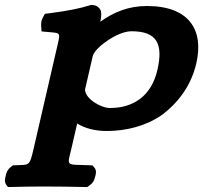

<svg xmlns="http://www.w3.org/2000/svg" viewBox="-45 -514 813 768"><path d="M480.7 -389C582.8 -389 608.8 -338.8 584.4 -233.4C560.8 -131.2 489.6 -82 395 -82C357.5 -82 295.4 -119.4 295.1 -155.9L326.1 -290.1C328.9 -302.1 343.3 -318.7 358.7 -331.7C396.7 -363.8 445.2 -389 480.7 -389ZM358.6 -469.5C357 -476.6 346.4 -494 323.2 -494H317.9L312.6 -492.3C278.1 -481.4 229.5 -470.7 151.2 -460.8L134.4 -458.7L126.6 -444.2C117.4 -427.3 119.4 -412.2 120.1 -403.3L121.3 -388.3L137.9 -386.8C194.8 -381.5 197.4 -386.8 186.6 -340L89.4 81C72.6 153.7 72 144.3 15.9 147L6.2 147.5L-2.2 154.3C-17.9 167.1 -20 180.4 -22.2 189.7C-24.5 199.4 -29.1 213.5 -18.9 226.7L-13.1 234.2L-2.4 234C40 233 74.8 232 128.3 232C192.3 232 243.3 233 291.9 234L304 234.2L314.3 226.7C330.4 214.9 332.6 203 335.1 194.5C338 184 343.8 168.4 331 154.3L324.8 147.5L313.9 147C215.4 143.2 223.7 153.5 240.4 81L263.7 -19.9C293.6 -1.4 333.2 10 381.7 10C458 10 535.6 -8.8 600.5 -52.7C669.4 -103.6 720.1 -173.4 740.3 -260.9C771.1 -394.1 711.6 -490 542.6 -490C469.2 -490 409.5 -465.5 356.4 -427C358.9 -441.8 361.6 -457.2 358.6 -469.5Z"/></svg>

Font: Linux Libertine Mono O 
Style: Mono Bold Oblique
Weight: 400
Italic angle: -13°
Designer: Philipp H. Poll
Foundry: Philipp H. Poll
Version: Version 5.1.7